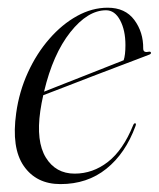

<svg xmlns="http://www.w3.org/2000/svg" viewBox="-20 -458 402 486"><path d="M323 -139Q297.5 -69.5 249.2 -30.8Q201 8 133 8Q72 8 40.2 -37.8Q8.5 -83.5 21 -172Q28.5 -226 50.5 -274.2Q72.5 -322.5 104.8 -359.5Q137 -396.5 175 -417.5Q213 -438.5 252.5 -438.5Q297 -438.5 320 -407.5Q343 -376.5 342.5 -335Q342.5 -324 356 -327Q361 -328 362 -325Q363 -322 358.5 -320Q354.5 -318.5 333 -310.2Q311.5 -302 279.8 -290Q248 -278 212.8 -264.5Q177.5 -251 144.8 -238.2Q112 -225.5 89.5 -217Q85 -197.5 82 -177Q71 -100 96 -59.2Q121 -18.5 169 -18.5Q215 -18.5 253.2 -48.2Q291.5 -78 317 -141Q319 -146 322 -146Q325.5 -145.5 323 -139ZM248.5 -432Q202 -432 158 -376.5Q114 -321 91.5 -226Q113 -234.5 142.2 -246Q171.5 -257.5 201.2 -269.2Q231 -281 255.8 -290.8Q280.5 -300.5 293 -305.5Q297.5 -318.5 297.5 -344Q297.5 -381.5 284 -406.8Q270.5 -432 248.5 -432Z"/></svg>

Font: Fraunces 144pt Light
Style: Italic
Weight: 300
Italic angle: -16°
Version: Version 1.000;[0bf87f6ff]